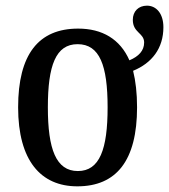

<svg xmlns="http://www.w3.org/2000/svg" viewBox="-20 -648 597 678"><path d="M253 10C391 10 464 -81 464 -269C464 -319 459 -362 450 -398C516 -425 557 -477 557 -552C557 -600 532 -628 499 -628C469 -628 449 -608 449 -578C449 -532 489 -532 489 -498C489 -469 470 -449 437 -435C404 -510 341 -547 256 -547C116 -547 44 -456 44 -269C44 -81 124 10 253 10ZM255 -44C178 -44 149 -121 149 -269C149 -417 177 -492 254 -492C332 -492 360 -417 360 -269C360 -121 332 -44 255 -44Z"/></svg>

Font: Noto Serif Condensed Medium
Style: Regular
Weight: 500
Width: 3
Designer: Monotype Design Team
Foundry: Monotype Imaging Inc.
Version: Version 2.015